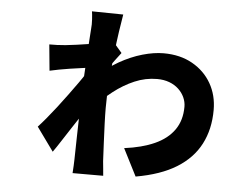

<svg xmlns="http://www.w3.org/2000/svg" viewBox="-51 -725 1102 843"><g transform="rotate(5 500.0 -303.5)"><path d="M514 -75Q592 -85 647.5 -110Q703 -135 732.5 -177Q762 -219 762 -279Q762 -300 753 -320Q744 -340 727 -356Q710 -372 686 -381Q662 -390 632 -390Q581 -390 533 -369.5Q485 -349 441.5 -315Q398 -281 360 -240V-373Q405 -418 456 -447Q507 -476 557.5 -490.5Q608 -505 651 -505Q724 -505 778 -474.5Q832 -444 861.5 -392.5Q891 -341 891 -276Q891 -191 857 -125.5Q823 -60 753.5 -17Q684 26 575 45ZM324 -585Q326 -602 324.5 -626Q323 -650 321 -661L459 -659Q454 -631 447 -583.5Q440 -536 433.5 -477.5Q427 -419 422.5 -358.5Q418 -298 418 -244Q418 -213 419.5 -173.5Q421 -134 423 -91.5Q425 -49 427 -10Q428 1 430 20.5Q432 40 433 54H298Q299 40 300 21Q301 2 301 -7Q302 -47 303 -107.5Q304 -168 306 -233Q308 -298 310 -353Q312 -380 313.5 -413Q315 -446 317 -479.5Q319 -513 321 -541Q323 -569 324 -585ZM327 -413Q313 -411 291.5 -408Q270 -405 246 -401.5Q222 -398 199 -393.5Q176 -389 158 -385L147 -500Q166 -500 181 -500.5Q196 -501 218 -503Q238 -505 267 -509Q296 -513 327.5 -518Q359 -523 385.5 -528Q412 -533 425 -538L466 -490Q456 -477 438.5 -453.5Q421 -430 410 -413L352 -255Q338 -237 319 -208Q300 -179 278.5 -146.5Q257 -114 237.5 -83.5Q218 -53 203 -32L128 -136Q143 -152 163 -176Q183 -200 205.5 -229Q228 -258 249.5 -287.5Q271 -317 290 -343.5Q309 -370 321 -390L322 -403Z"/></g></svg>

Font: Noto Sans SC Thin ExtraBold
Style: Regular
Weight: 800
Version: Version 2.004-H2;hotconv 1.0.118;makeotfexe 2.5.65603